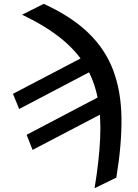

<svg xmlns="http://www.w3.org/2000/svg" viewBox="-20 -785 732 1018"><path d="M97.2 -707 211.9 -764.6Q358.9 -697.3 448.5 -610.6Q538.1 -523.9 580.1 -412.6Q622.1 -301.3 624 -160.4Q626 -19.5 596.7 156.7L481.4 212.9Q505.4 67.9 511 -50Q516.6 -168 498 -264.2Q479.5 -360.4 431.4 -439Q383.3 -517.6 301 -583.3Q218.8 -648.9 97.2 -707ZM502.9 -428.2 81.5 -207 48.8 -287.6 469.7 -507.8ZM574.7 -210.9 152.8 9.8 121.1 -70.3 541.5 -291Z"/></svg>

Font: Inter Tight Medium
Style: Italic
Weight: 500
Italic angle: -9.39999°
Designer: Rasmus Andersson
Foundry: rsms
Version: Version 3.004